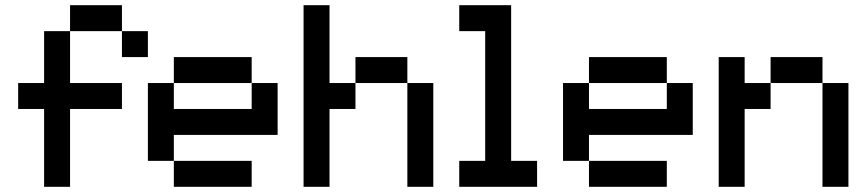

<svg xmlns="http://www.w3.org/2000/svg" viewBox="-20 -720 3340 740"><path d="M50 -300V-400H150V-600H250V-700H450V-600H550V-500H450V-600H250V-400H450V-300H250V0H150V-300Z M950 0H650V-100H550V-400H650V-500H950V-400H1050V-200H650V-100H950ZM650 -300H950V-400H650Z M1550 0V-400H1350V-300H1250V0H1150V-700H1250V-400H1350V-500H1550V-400H1650V0Z M1750 0V-100H1850V-600H1750V-700H1950V-100H2050V0Z M2550 0H2250V-100H2150V-400H2250V-500H2550V-400H2650V-200H2250V-100H2550ZM2250 -300H2550V-400H2250Z M3150 0V-400H2950V-300H2850V0H2750V-500H2850V-400H2950V-500H3150V-400H3250V0Z"/></svg>

Font: Matrix Sans
Style: Regular
Weight: 400
Designer: Brad Neil
Version: Version 1.100